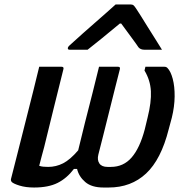

<svg xmlns="http://www.w3.org/2000/svg" viewBox="-20 -832 840 857"><path d="M155 -534H255Q266 -534 263 -523Q241 -433 219.5 -348Q198 -263 177 -175Q171 -153 165.5 -132.5Q160 -112 155 -92Q163 -89 173 -88Q183 -87 195 -87Q230 -87 261.5 -103Q293 -119 329 -161Q342 -216 359 -283.5Q376 -351 393 -417Q410 -483 422 -534H507Q518 -534 515 -523Q506 -489 493.5 -438.5Q481 -388 467 -332.5Q453 -277 440.5 -226.5Q428 -176 419 -142Q413 -118 423.5 -102.5Q434 -87 460 -87H475Q531 -87 567.5 -129Q604 -171 626 -254L639 -308Q656 -376 653.5 -425Q651 -474 625 -517L629 -534H714Q722 -534 727 -529Q742 -514 751 -480Q760 -446 759.5 -401Q759 -356 747 -307L733 -255Q699 -120 632 -57.5Q565 5 465 5H442Q389 5 360.5 -19.5Q332 -44 324 -78H310Q278 -36 237 -15.5Q196 5 132 5Q95 5 67.5 -3.5Q40 -12 32 -20Q31 -22 29.5 -25Q28 -28 29 -33Q44 -92 55.5 -137Q67 -182 77.5 -224Q88 -266 100.5 -315Q113 -364 130 -432Q135 -454 142 -481Q149 -508 155 -534ZM496 -812H564Q572 -812 576.5 -808Q581 -804 590 -790Q596 -781 609 -760.5Q622 -740 638.5 -713Q655 -686 672.5 -659Q690 -632 703 -610H625Q607 -610 598 -621Q591 -632 571 -659Q551 -686 521 -727H515Q467 -687 433 -659.5Q399 -632 371 -610H291Q281 -610 283 -619Q284 -623 288.5 -627.5Q293 -632 310 -647Q325 -661 350.5 -683.5Q376 -706 404.5 -731Q433 -756 458 -778Q483 -800 496 -812Z"/></svg>

Font: Recursive Sn Lnr St Med
Style: Italic
Weight: 500
Italic angle: -15°
Version: Version 1.079;hotconv 1.0.112;makeotfexe 2.5.65598; ttfautoh